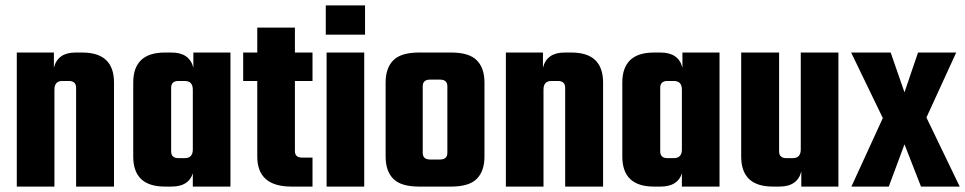

<svg xmlns="http://www.w3.org/2000/svg" viewBox="-20 -689 3565 709"><path d="M259 -495H284Q401 -495 401 -384V0H261V-365Q261 -390 234 -390H210Q181 -390 181 -358V0H42V-495H179V-439Q193 -495 259 -495Z M694 -495H831V0H692V-49Q677 0 613 0H589Q472 0 472 -111V-384Q472 -495 589 -495H613Q680 -495 694 -439ZM639 -105H662Q692 -105 692 -137V-358Q692 -390 662 -390H639Q612 -390 612 -365V-130Q612 -105 639 -105Z M1134 -390H1069V-131Q1069 -107 1096 -107H1134V0H1056Q930 0 930 -111V-390H878V-495H930V-587H1069V-495H1134Z M1183 -561V-669H1328V-561ZM1325 0H1186V-495H1325Z M1527 -495H1646Q1712 -495 1740.5 -466.5Q1769 -438 1769 -384V-111Q1769 -57 1740.5 -28.5Q1712 0 1646 0H1527Q1461 0 1432.5 -28.5Q1404 -57 1404 -111V-384Q1404 -438 1432.5 -466.5Q1461 -495 1527 -495ZM1632 -125V-370Q1632 -395 1605 -395H1568Q1541 -395 1541 -370V-125Q1541 -100 1568 -100H1605Q1632 -100 1632 -125Z M2065 -495H2090Q2207 -495 2207 -384V0H2067V-365Q2067 -390 2040 -390H2016Q1987 -390 1987 -358V0H1848V-495H1985V-439Q1999 -495 2065 -495Z M2500 -495H2637V0H2498V-49Q2483 0 2419 0H2395Q2278 0 2278 -111V-384Q2278 -495 2395 -495H2419Q2486 -495 2500 -439ZM2445 -105H2468Q2498 -105 2498 -137V-358Q2498 -390 2468 -390H2445Q2418 -390 2418 -365V-130Q2418 -105 2445 -105Z M2937 -495H3076V0H2939V-56Q2925 0 2858 0H2834Q2717 0 2717 -111V-495H2857V-130Q2857 -105 2884 -105H2907Q2937 -105 2937 -137Z M3401 -255 3524 0H3381L3320 -156L3262 0H3124L3240 -253L3123 -495H3269L3320 -348L3370 -495H3511Z"/></svg>

Font: Teko Semibold
Style: Regular
Weight: 600
Designer: Manushi Parikh, Jonny Pinhorn
Foundry: Indian Type Foundry
Version: Version 1.105;PS 1.0;hotconv 1.0.78;makeotf.lib2.5.61930; tt